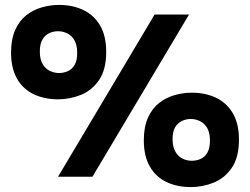

<svg xmlns="http://www.w3.org/2000/svg" viewBox="-20 -719 1017 781"><path d="M216 -315Q161 -315 117.5 -335.5Q74 -356 49.5 -398.5Q25 -441 25 -505Q25 -560 42 -597.5Q59 -635 87 -657Q115 -679 150 -689Q185 -699 220 -699Q275 -699 318.5 -678.5Q362 -658 387 -615.5Q412 -573 412 -508Q412 -436 383 -393.5Q354 -351 309 -333Q264 -315 216 -315ZM220 -422Q239 -422 256 -429.5Q273 -437 283.5 -455Q294 -473 294 -503Q294 -536 283 -555Q272 -574 254 -583Q236 -592 216 -592Q197 -592 180 -584Q163 -576 152.5 -558Q142 -540 142 -509Q142 -478 153.5 -458.5Q165 -439 183 -430.5Q201 -422 220 -422ZM756 42Q701 42 657.5 21.5Q614 1 589.5 -41.5Q565 -84 565 -148Q565 -203 582 -240.5Q599 -278 627 -300Q655 -322 690 -332Q725 -342 760 -342Q815 -342 858.5 -321.5Q902 -301 927 -258.5Q952 -216 952 -151Q952 -79 923 -36.5Q894 6 849 24Q804 42 756 42ZM760 -65Q779 -65 796 -72.5Q813 -80 823.5 -98Q834 -116 834 -147Q834 -179 823 -198Q812 -217 794 -226Q776 -235 756 -235Q737 -235 720 -227Q703 -219 692.5 -201.5Q682 -184 682 -153Q682 -122 693.5 -102Q705 -82 723 -73.5Q741 -65 760 -65ZM216 0 609 -660H749L356 0Z"/></svg>

Font: Bricolage Grotesque
Style: Bold
Weight: 700
Designer: Mathieu Triay
Foundry: Atelier Triay
Version: Version 1.001;gftools[0.9.33.dev8+g029e19f]